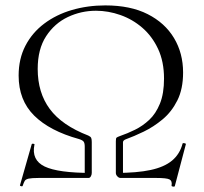

<svg xmlns="http://www.w3.org/2000/svg" viewBox="-20 -659 757 711"><path d="M409 -18.6V-135.8Q409 -146.8 411.5 -149.2Q414 -151.6 425.2 -155.6Q451.6 -164.6 479.9 -178.5Q508.2 -192.4 532.6 -215.1Q557 -237.8 572.2 -275.1Q587.4 -312.4 587.4 -368Q587.4 -430.6 565.5 -477.6Q543.6 -524.6 507.2 -556.1Q470.8 -587.6 425.8 -603.4Q380.8 -619.2 335.4 -619.2Q280.4 -619.2 231.2 -595.9Q182 -572.6 150.8 -524.9Q119.6 -477.2 119.6 -403.6Q119.6 -315.8 164.4 -255.3Q209.2 -194.8 307 -157Q315.8 -153 317.8 -148Q319.8 -143 319.8 -133V-18.6L293.8 -12V-116Q293.8 -129 289.7 -134.5Q285.6 -140 272.8 -144Q164 -174 106.5 -231Q49 -288 49 -379.2Q49 -441.2 74.1 -489.6Q99.2 -538 143.7 -571.5Q188.2 -605 246.4 -622Q304.6 -639 370 -639Q463 -639 526.9 -606.6Q590.8 -574.2 624.4 -518.1Q658 -462 658 -390.4Q658 -329.6 636.8 -287.2Q615.6 -244.8 582 -216.9Q548.4 -189 512.1 -171.5Q475.8 -154 445.4 -143Q435.4 -139 435.4 -132V-12ZM409 -18.6Q487 -18.6 537.7 -29.5Q588.4 -40.4 617.2 -64.4Q646 -88.4 656.2 -127.6Q657.2 -129.8 663.2 -128.7Q669.2 -127.6 668.2 -124.8L627.4 30Q626.4 33 620.4 32Q614.4 31 615.4 28Q618.2 11 607.8 5.5Q597.4 0 559 0Q533 0 503.6 0Q474.2 0 426.2 0Q420.2 0 414.6 -5.9Q409 -11.8 409 -18.6ZM319.8 -18.6Q319.8 -11.8 316.4 -5.9Q313 0 308 0Q281 0 243.5 0Q206 0 173 0Q140 0 123 0Q97 0 86 2.5Q75 5 71.5 11Q68 17 64 29Q63 32 58 30.5Q53 29 54 27L97.4 -124.8Q98.4 -127.6 103.9 -126.6Q109.4 -125.6 107.4 -122.8Q96 -66.2 145.4 -42.4Q194.8 -18.6 319.8 -18.6Z"/></svg>

Font: Cormorant Light
Style: Regular
Weight: 300
Designer: Christian Thalmann (Catharsis Fonts)
Foundry: Catharsis Fonts
Version: Version 4.000